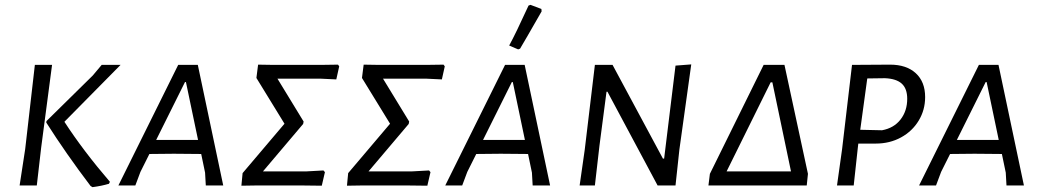

<svg xmlns="http://www.w3.org/2000/svg" viewBox="-20 -766 4310 793"><path d="M150 -156 132 0H61L84 -150L124 -498H195ZM246 -263Q324 -143 434 -15L430 -7Q400 2 362 7L354 2Q253 -131 171 -260L172 -266L363 -454L400 -498H478Z M902 0H830L827 -53L811 -130L698 -131L597 -130L560 -56L539 0H469L716 -498H797ZM748 -427H744L625 -188H798Z M982 -51 1155 -255 1039 -444 1046 -499 1109 -498H1306L1376 -499L1381 -492L1369 -438L1306 -441H1126L1234 -264L1232 -254L1066 -58H1243L1316 -62L1322 -55L1309 1L1224 0H1041L977 1Z M1418 -51 1591 -255 1475 -444 1482 -499 1545 -498H1742L1812 -499L1817 -492L1805 -438L1742 -441H1562L1670 -264L1668 -254L1502 -58H1679L1752 -62L1758 -55L1745 1L1660 0H1477L1413 1Z M2252 0H2180L2177 -53L2161 -130L2048 -131L1947 -130L1910 -56L1889 0H1819L2066 -498H2147ZM2098 -427H2094L1975 -188H2148ZM2171 -746 2216 -729 2217 -719 2159 -618 2128 -565 2120 -562 2083 -578Q2109 -625 2163 -743Z M2786 -148 2770 0H2696L2489 -387H2485L2456 -165L2437 0H2374L2395 -147L2437 -498H2510L2718 -111H2723L2770 -495L2835 -500Z M2912 -48 3134 -498H3220L3317 -48L3312 0H2906ZM3247 -58 3170 -426H3163L2981 -58Z M3801 -365Q3801 -312 3774.5 -268Q3748 -224 3701.5 -198.5Q3655 -173 3597 -173H3525L3523 -156L3506 0H3437L3458 -150L3499 -498L3656 -499Q3724 -499 3762.5 -463.5Q3801 -428 3801 -365ZM3727 -358Q3727 -400 3704.5 -420.5Q3682 -441 3635 -443L3562 -442L3533 -230L3623 -228Q3672 -237 3699.5 -272.5Q3727 -308 3727 -358Z M4209 0H4137L4134 -53L4118 -130L4005 -131L3904 -130L3867 -56L3846 0H3776L4023 -498H4104ZM4055 -427H4051L3932 -188H4105Z"/></svg>

Font: Alegreya Sans SC
Style: Italic
Weight: 400
Italic angle: -7°
Designer: Juan Pablo del Peral
Foundry: Huerta Tipografica
Version: Version 2.008; ttfautohint (v1.6)